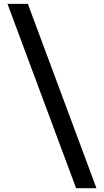

<svg xmlns="http://www.w3.org/2000/svg" viewBox="-20 -800 541 999"><path d="M125 -779.8 481.9 179.2H376L19 -779.8Z"/></svg>

Font: Stilu
Style: Italic
Weight: 400
Italic angle: -10°
Designer: Genilson Lima Santos
Foundry: Genilson Lima Santos
Version: Version 1.200;PS 001.200;hotconv 1.0.88;makeotf.lib2.5.64775